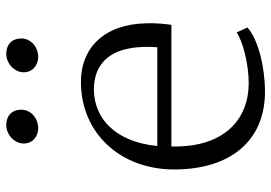

<svg xmlns="http://www.w3.org/2000/svg" viewBox="-144 -691 847 599"><g transform="rotate(-90 279.5 -391.5)"><path d="M401.4 -695.8C430.2 -695.8 459 -716.8 459 -749C459 -774.4 443.8 -795.4 410.2 -795.4C382.8 -795.4 353.5 -771.5 353.5 -741.2C353.5 -712.4 376.5 -695.8 401.4 -695.8ZM179.2 -695.8C208 -695.8 236.8 -716.8 236.8 -749C236.8 -774.4 221.7 -795.4 188 -795.4C160.6 -795.4 131.3 -771.5 131.3 -741.2C131.3 -712.4 154.3 -695.8 179.2 -695.8ZM50.3 -271.5C50.3 -100.1 136.2 11.7 293.5 11.7C367.2 11.7 455.1 -8.8 493.2 -43L478 -76.7C450.7 -58.1 381.3 -39.1 318.8 -39.1C210 -39.1 119.6 -112.3 122.1 -274.9V-280.3H501.5C504.4 -301.3 507.3 -326.7 506.3 -359.4C503.4 -488.8 430.7 -564.5 318.4 -562.5C162.1 -560.1 50.3 -438.5 50.3 -271.5ZM123.5 -324.2C136.2 -455.6 210.4 -522 299.8 -522C326.2 -522 348.1 -516.6 366.2 -506.8C421.9 -477.1 437.5 -406.2 431.6 -324.2Z"/></g></svg>

Font: Merriweather
Style: Light
Weight: 250
Designer: Eben Sorkin ( eben@eyebytes.com )
Foundry: Sorkin Type Co.
Version: Version 1.003